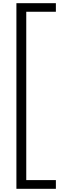

<svg xmlns="http://www.w3.org/2000/svg" viewBox="-20 -982 382 1205"><path d="M114.8 -962H330.7V-908.2H114.8ZM83 -962H144.8V203H83ZM114.8 148.3H330.7V203H114.8Z"/></svg>

Font: Matangi Light
Style: Regular
Weight: 300
Designer: Prashant Pant
Foundry: The Graphic Ant
Version: Version 3.002